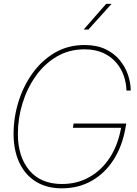

<svg xmlns="http://www.w3.org/2000/svg" viewBox="-20 -972 716 1001"><path d="M302.2 9.8Q223.1 9.8 166.7 -25.4Q110.4 -60.5 80.6 -124.5Q50.8 -188.5 50.8 -274.4Q50.8 -358.9 76.2 -441.2Q101.6 -523.4 149.7 -590.3Q197.8 -657.2 266.1 -697.3Q334.5 -737.3 420.9 -737.3Q484.9 -737.3 530.5 -715.3Q576.2 -693.4 605 -657.7Q633.8 -622.1 647.7 -580.6Q661.6 -539.1 661.6 -500H639.2Q638.7 -537.1 626 -575Q613.3 -612.8 586.7 -644.5Q560.1 -676.3 518.8 -695.6Q477.5 -714.8 420.4 -714.8Q339.4 -714.8 274.9 -676.5Q210.4 -638.2 165.5 -574.2Q120.6 -510.3 96.9 -432.1Q73.2 -354 73.2 -273.9Q73.2 -155.3 132.8 -84Q192.4 -12.7 303.2 -12.7Q381.8 -12.7 445.8 -48.6Q509.8 -84.5 552.5 -150.1Q595.2 -215.8 611.3 -305.7H359.9L363.8 -328.1H638.2L634.3 -305.7Q617.7 -210.4 572.3 -139.4Q526.9 -68.4 458 -29.3Q389.2 9.8 302.2 9.8ZM416 -817.9 533.2 -951.7H561.5L440.9 -817.9Z"/></svg>

Font: Inter Display Thin
Style: Italic
Weight: 100
Italic angle: -9.39999°
Designer: Rasmus Andersson
Foundry: rsms
Version: Version 4.000;git-a52131595